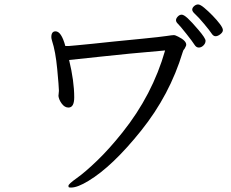

<svg xmlns="http://www.w3.org/2000/svg" viewBox="-20 -821 1040 864"><path d="M243 -389 245 -411V-415Q245 -430 237.5 -510Q230 -590 214 -638Q211 -648 211 -654Q211 -680 230 -680Q256 -680 274 -614H290Q295 -614 324 -617L396 -624Q440 -629 491 -634Q542 -639 622.5 -647Q703 -655 729 -659Q755 -663 762 -663Q769 -663 782 -656Q818 -638 818 -620Q818 -616 816 -612.5Q814 -609 812 -604.5Q810 -600 807.5 -598Q805 -596 802 -586Q744 -394 615 -233Q486 -72 378 -7Q329 23 300 23Q291 23 289.5 21.5Q288 20 288 15Q288 7 325.5 -19.5Q363 -46 417.5 -98.5Q472 -151 531 -225Q666 -394 723 -594Q548 -579 436.5 -566.5Q325 -554 291 -551Q314 -456 314 -383Q314 -337 288 -337Q271 -337 258 -354.5Q245 -372 243 -389ZM905 -637.5Q905 -626 895.5 -616.5Q886 -607 874.5 -607Q863 -607 855 -620Q847 -633 818.5 -669Q790 -705 781 -713.5Q772 -722 772 -730Q772 -738 780 -746.5Q788 -755 797.5 -755Q807 -755 824.5 -739Q842 -723 873.5 -686Q905 -649 905 -637.5ZM936.5 -751Q956 -731 969.5 -713Q983 -695 983 -685.5Q983 -676 971.5 -667Q960 -658 950 -658Q940 -658 932 -670.5Q924 -683 898.5 -713.5Q873 -744 859 -756.5Q845 -769 845 -777.5Q845 -786 853.5 -793.5Q862 -801 871.5 -801Q881 -801 899 -786Q917 -771 936.5 -751Z"/></svg>

Font: ToneOZ-Pinyin-WenKai-Regular
Style: Regular
Weight: 400
Designer: Fontworks Inc.
Foundry: ToneOZ
Version: Version 0.240331